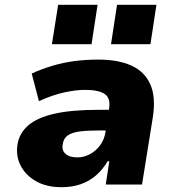

<svg xmlns="http://www.w3.org/2000/svg" viewBox="-20 -768 730 799"><path d="M236 11Q174 11 130.5 -13.5Q87 -38 66 -78.5Q45 -119 53 -168Q61 -215 98.5 -247Q136 -279 207.5 -295Q279 -311 389 -311H457L444 -225H389Q344 -225 312 -221Q280 -217 262 -204.5Q244 -192 241 -167Q236 -143 252.5 -128Q269 -113 302 -113Q329 -113 353.5 -126Q378 -139 396 -162.5Q414 -186 419 -219L434 -316Q441 -360 415.5 -377Q390 -394 334 -394Q296 -394 247.5 -383.5Q199 -373 142 -347L112 -462Q156 -482 200.5 -495Q245 -508 291.5 -514Q338 -520 389 -520Q472 -520 527 -495Q582 -470 605.5 -417Q629 -364 616 -280L571 0H420L435 -97H428Q408 -63 380 -38.5Q352 -14 316 -1.5Q280 11 236 11ZM442 -584 467 -748H631L606 -584ZM196 -584 222 -748H386L361 -584Z"/></svg>

Font: Nunito Sans 6pt Black
Style: Italic
Weight: 900
Italic angle: -9°
Version: Version 3.101;gftools[0.9.27]